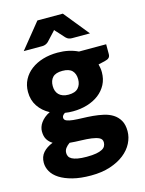

<svg xmlns="http://www.w3.org/2000/svg" viewBox="-133 -806 801 1064"><g transform="rotate(-15 268.0 -274.5)"><path d="M250 -286.5Q288.5 -286.5 305.8 -305.8Q323 -325 323 -355.5Q323 -387 305.8 -405Q288.5 -423 250 -423Q211.5 -423 194.2 -405Q177 -387 177 -355.5Q177 -340.5 181.2 -328Q185.5 -315.5 194.5 -306.2Q203.5 -297 217.2 -291.8Q231 -286.5 250 -286.5ZM370 19Q370 0.5 353.5 -7.8Q337 -16 310.5 -19.5Q284 -23 251.2 -23.8Q218.5 -24.5 186 -27.5Q171.5 -17.5 162.2 -5.2Q153 7 153 22.5Q153 33.5 157.8 42.5Q162.5 51.5 174.5 58Q186.5 64.5 206.8 68.2Q227 72 258 72Q291.5 72 313 68Q334.5 64 347.2 57Q360 50 365 40.2Q370 30.5 370 19ZM523 -502.5V-446Q523 -433 515.8 -425.5Q508.5 -418 491 -414L453.5 -405.5Q456.5 -394.5 458.2 -383Q460 -371.5 460 -359Q460 -320 443.8 -289Q427.5 -258 399.2 -236.2Q371 -214.5 332.5 -202.8Q294 -191 250 -191Q238 -191 226.5 -191.8Q215 -192.5 204 -194.5Q187 -184 187 -171Q187 -158 201 -152.2Q215 -146.5 238 -144.2Q261 -142 290.2 -141.2Q319.5 -140.5 350 -137.8Q380.5 -135 409.8 -128.5Q439 -122 462 -107.5Q485 -93 499 -68.8Q513 -44.5 513 -7Q513 28 496 61.5Q479 95 446 121Q413 147 365 162.8Q317 178.5 255 178.5Q194 178.5 149.8 167Q105.5 155.5 76.2 136.8Q47 118 33 93.5Q19 69 19 42.5Q19 8 39 -15Q59 -38 95 -52Q76 -63.5 65 -81.5Q54 -99.5 54 -128Q54 -139.5 58 -152.2Q62 -165 70.8 -177.2Q79.5 -189.5 92.5 -200.5Q105.5 -211.5 123.5 -220Q83 -241.5 59.5 -276.8Q36 -312 36 -359Q36 -398 52.5 -429.2Q69 -460.5 97.8 -482.2Q126.5 -504 165.5 -515.8Q204.5 -527.5 250 -527.5Q316 -527.5 367 -502.5ZM452 -584H349Q340 -584 331.5 -586.8Q323 -589.5 314.5 -598L277 -639.5Q274 -642.5 270.8 -646Q267.5 -649.5 264.5 -653.5Q261.5 -649.5 258.2 -646Q255 -642.5 252 -639.5L213.5 -598Q206 -591 197 -587.5Q188 -584 179 -584H72L189 -728.5H335Z"/></g></svg>

Font: Lato ExtraBold
Style: Regular
Weight: 800
Designer: Lukasz Dziedzic with Adam Twardoch and Botio Nikoltchev
Foundry: tyPoland Lukasz Dziedzic
Version: Version 2.015; 2015-08-06; http://www.latofonts.com/